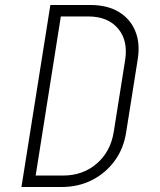

<svg xmlns="http://www.w3.org/2000/svg" viewBox="-20 -750 640 770"><path d="M66 0 182 -730H342Q410 -730 456 -702.5Q502 -675 522.5 -625.5Q543 -576 532 -510L486 -220Q476 -154 439.5 -104.5Q403 -55 348.5 -27.5Q294 0 226 0ZM123 -46H233Q312 -46 367.5 -93.5Q423 -141 436 -220L482 -510Q494 -588 453 -636Q412 -684 334 -684H224Z"/></svg>

Font: JetBrains Mono Thin
Style: Italic
Weight: 100
Italic angle: -9°
Monospace: yes
Designer: Philipp Nurullin, Konstantin Bulenkov
Foundry: JetBrains
Version: Version 2.305; ttfautohint (v1.8.4.7-5d5b)